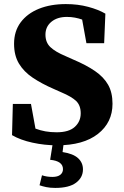

<svg xmlns="http://www.w3.org/2000/svg" viewBox="-20 -695 606 942"><path d="M260 18Q199 18 139.5 5Q80 -8 39 -32L43 -185H132L154 -64Q178 -55 203 -50.5Q228 -46 258 -46Q318 -46 347 -72.5Q376 -99 376 -139Q376 -178 353.5 -199.5Q331 -221 281 -242L245 -258Q185 -284 141 -313.5Q97 -343 73 -383Q49 -423 49 -480Q49 -542 81.5 -585.5Q114 -629 171 -652Q228 -675 303 -675Q362 -675 412.5 -661.5Q463 -648 497 -628L491 -483H404L383 -599Q366 -605 347.5 -608.5Q329 -612 308 -612Q261 -612 232 -588Q203 -564 203 -525Q203 -487 227 -464Q251 -441 301 -420L339 -403Q403 -376 446 -346.5Q489 -317 510.5 -279Q532 -241 532 -186Q532 -94 460.5 -38Q389 18 260 18ZM226 89 241 -5H294L287 51Q339 59 363 81Q387 103 387 136Q387 176 353 201.5Q319 227 251 227Q226 227 207 223Q188 219 174 214L186 165Q198 169 210.5 171Q223 173 237 173Q263 173 276 162.5Q289 152 289 135Q289 95 226 89Z"/></svg>

Font: Source Serif 4 SmText
Style: Bold
Weight: 700
Designer: Frank Grießhammer
Foundry: Adobe
Version: Version 4.005;hotconv 1.1.0;makeotfexe 2.6.0